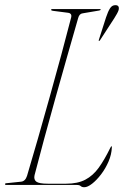

<svg xmlns="http://www.w3.org/2000/svg" viewBox="-21 -736 493 764"><path d="M285 0H4Q-1 0 -1 -3Q-1 -7 5 -7L62.5 -13Q79.5 -14.5 86.5 -36Q107 -104.5 130.2 -185.5Q153.5 -266.5 177.2 -351.8Q201 -437 223 -518.2Q245 -599.5 262.5 -668Q264 -676.5 260.2 -680.5Q256.5 -684.5 251 -685L189 -693Q182.5 -694 182.5 -697Q182.5 -700 186.5 -700H376.5Q379.5 -700 379.5 -698Q379.5 -695 373 -694L308 -683Q294.5 -681.5 290 -664Q270 -595 246.8 -513.2Q223.5 -431.5 199.8 -346.8Q176 -262 154.5 -182.5Q133 -103 116.5 -39Q112.5 -21.5 123.5 -13.2Q134.5 -5 169.5 -5H242Q288 -5 318.5 -21Q349 -37 371.8 -68.5Q394.5 -100 417 -146Q421 -154 422.5 -154Q425 -154 424 -149Q423 -121.5 411 -93.5Q399 -65.5 381.2 -42.2Q363.5 -19 345.5 -5Q327.5 9 314.5 9Q305 9 300.2 4.5Q295.5 0 285 0ZM401 -667Q409 -691 417 -703.2Q425 -715.5 438 -715.5Q455.5 -715.5 451 -696Q449 -689.5 444.2 -681Q439.5 -672.5 433.5 -663L377 -576Q374.5 -572.5 372.5 -573Q371 -573.5 372.5 -578Z"/></svg>

Font: Fraunces 144pt S000 Thin
Style: Italic
Weight: 100
Italic angle: -16°
Version: Version 1.000; ttfautohint (v1.8.3)